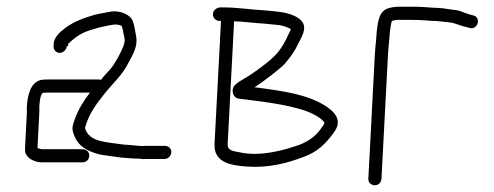

<svg xmlns="http://www.w3.org/2000/svg" viewBox="-20 -502 1466 570"><path d="M182.1 -365 182.5 -372C200.5 -389.1 219.2 -403.7 246.6 -412L273 -420C281.8 -422 289.2 -423.7 295.3 -425C310.4 -427.7 326 -432.8 341.3 -425C343.6 -419 345.3 -412.3 346.2 -405C349.2 -389.8 352.7 -384.6 347.3 -368C340.3 -347.4 321.7 -313.6 308.6 -298C297.7 -285.2 288.3 -276.7 279.9 -265C277.3 -265.7 274.9 -266 272.9 -266H121.9C115.3 -266 108.9 -265.7 102.9 -265C70.8 -258.2 61.6 -220.5 59.5 -182C60 -177.3 60 -171 59.5 -163L54.6 -68C54.2 -62 54.3 -56.3 54.7 -51C57.6 -33.8 81.6 -20 104 -20H225C235.6 -20 244.5 -28.4 245 -39C245.6 -49.6 237.7 -59 225 -59H105C103 -59 98.8 -60 92.2 -62C92.2 -62.7 91.9 -63 91.3 -63L96.5 -163C97 -171.7 97 -179 96.7 -185C97.2 -195.8 99.3 -218.9 105.7 -225C105.8 -225.7 106.1 -226 106.8 -226C110.2 -226.7 113.9 -227 117.9 -227H246.9C229.9 -204.5 213.7 -179.9 202.8 -150C194.1 -126.1 191.6 -119.2 202 -96C214.4 -66.3 240.4 -53.5 273.3 -44C288.9 -40.6 324.5 -36.7 341.7 -34L369.6 -32C378.3 -31.3 386.2 -31 393.6 -31C401.5 -29.7 408.8 -29.3 415.5 -30H468.5C479.1 -30 488 -39.4 488.6 -50C489.1 -60.6 481.2 -69 468.5 -69H413.5C399.9 -67.1 386.1 -70 371.6 -71L345.7 -73C296.4 -80.7 244.4 -79.1 232.3 -122C243.1 -164.8 268.6 -196.2 291.7 -225.5C315 -255 342.8 -278 361.5 -316C374.2 -339 389 -363.8 384.5 -392C382.1 -405.9 378.8 -428 374 -440C367.1 -458.5 334.9 -473 306.4 -467C290.8 -463.6 278.5 -462.6 260.9 -458C229.7 -449.2 199.3 -437.8 175.9 -420.5C161.1 -409.5 140.5 -392.9 139.4 -372L139 -365C138.5 -354.4 146.4 -345 157 -345C167.6 -345 177.5 -354.4 178 -365Z M612.1 -460C611.6 -449.4 620.5 -440 631.1 -440H636.1L616.9 -75C614.1 -20.6 662.5 -11 712.9 -7.5C778.2 -2.9 833.1 -17.8 880.9 -36C922.6 -51.1 947.3 -75.6 970.7 -108C992.4 -136.9 984.5 -161 951.6 -184C897.4 -221.4 822.5 -231.4 743.7 -242C741 -242 738.4 -242.3 735.7 -243C757.2 -256 813.5 -298.8 826.5 -314C841.3 -331.4 855.4 -350.3 864.4 -371C882.3 -403.3 898.8 -432.5 855.8 -454C828.6 -466.8 802.4 -467.6 768.7 -471C725.7 -473.1 686.7 -480 643.2 -480H632.2C622 -478.7 612.7 -471.1 612.1 -460ZM675 -439C680.3 -438.3 686.3 -438 693 -438C715.1 -436.4 739.4 -433.2 763.6 -432C783.5 -430 783.5 -430 803.4 -428C815.8 -427.3 833 -422.5 843.7 -415C838.5 -405.4 835.6 -397.5 830.3 -387C810 -347 795.5 -333.4 755.9 -303C734.4 -287 718.8 -276.3 709.2 -271C696.9 -264.3 687.2 -258 680.2 -252C663.8 -239.4 669.5 -210.6 690 -209C758.5 -200.4 824.8 -193.2 884.1 -174C899 -169.5 933.9 -153.3 943.2 -138C942.4 -134 941.2 -131.3 939.8 -130L929 -115C914.4 -95.9 893.8 -81.8 868.8 -72C821.4 -55.6 752.8 -36 690.6 -50C674.5 -53.3 654.8 -53.7 655.9 -75Z M1204.3 -482H1160.3C1154.3 -482 1146.9 -481 1138.1 -479C1106 -472.1 1102.7 -443.3 1098.3 -407C1097.2 -384.9 1094 -363 1092.7 -338L1073.5 29C1072.9 39.6 1081.9 48 1092.5 48C1103.1 48 1111.9 39.6 1112.5 29L1131.7 -338C1133 -362.9 1136.1 -383.7 1137.3 -406C1138.2 -412.9 1141.7 -440 1144.1 -440C1150.8 -442 1155.5 -443 1158.2 -443H1202.2C1229.7 -443 1238.7 -441.5 1263.1 -440C1282.8 -440 1301.3 -436.4 1318.8 -435C1336 -431.5 1341 -427.6 1359.2 -423L1374 -419C1399.1 -412.6 1408.8 -450.2 1385.9 -456L1371.1 -460C1352.9 -465.7 1346 -471.7 1324.8 -473C1307.1 -475.7 1287.8 -479 1267.1 -479C1243.3 -480.6 1231.9 -482 1204.3 -482Z"/></svg>

Font: Just Breathe
Style: Obl1
Weight: 400
Foundry: Cannot Into Space Fonts
Version: Version 0.72